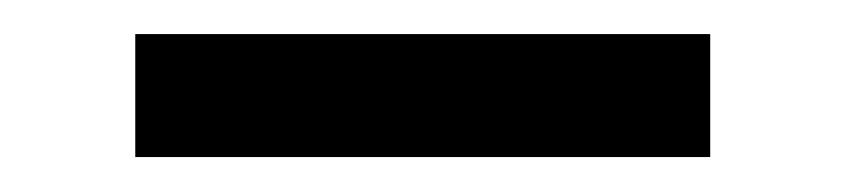

<svg xmlns="http://www.w3.org/2000/svg" viewBox="-20 -747 489 111"><path d="M390.6 -727.3V-656.2H58.2V-727.3Z"/></svg>

Font: TID UI
Style: Regular
Weight: 400
Designer: The TID Project Authors
Foundry: Bakken & Bæck
Version: Version 1.001;hotconv 1.0.109;makeotfexe 2.5.65596